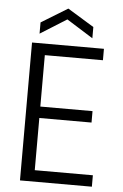

<svg xmlns="http://www.w3.org/2000/svg" viewBox="-59 -929 622 971"><g transform="rotate(5 251.5 -443.5)"><path d="M150 -642V-381H415V-323H150V-58H445V0H80V-700H445V-642ZM248 -832 114 -748V-805L248 -887L382 -805V-748Z"/></g></svg>

Font: A Bank Premium Light
Style: Regular
Weight: 300
Designer: Ninad Kale (Devanagari), Jonny Pinhorn (Latin), Htun Naung (Myanmar)
Foundry: Indian Type Foundry
Version: 4.004